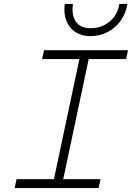

<svg xmlns="http://www.w3.org/2000/svg" viewBox="-20 -952 690 972"><path d="M64 -45H253L382 -653H193L203 -698H628L618 -653H429L300 -45H489L479 0H54ZM306 -903Q306 -922 308 -932H349Q347 -914 347 -907Q347 -860 370.5 -834.5Q394 -809 440 -809Q475 -809 506 -824Q537 -839 558 -867Q579 -895 584 -932H625Q617 -883 590 -846Q563 -809 523 -789Q483 -769 438 -769Q398 -769 368 -786Q338 -803 322 -833.5Q306 -864 306 -903Z"/></svg>

Font: Azeret Mono Thin
Style: Italic
Weight: 100
Italic angle: -12°
Designer: Martin Vácha
Foundry: Displaay
Version: Version 1.000; Glyphs 3.0.3, build 3074